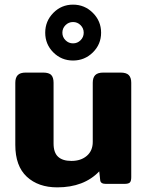

<svg xmlns="http://www.w3.org/2000/svg" viewBox="-20 -793 637 828"><path d="M175 -652Q175 -702 210 -737.5Q245 -773 295 -773Q345 -773 380.5 -737.5Q416 -702 416 -652Q416 -602 380.5 -567Q345 -532 295 -532Q245 -532 210 -567Q175 -602 175 -652ZM341 -652Q341 -671 327.5 -684.5Q314 -698 295 -698Q276 -698 262.5 -684.5Q249 -671 249 -652Q249 -633 262.5 -619.5Q276 -606 295 -606Q314 -606 327.5 -619.5Q341 -633 341 -652ZM46 -168V-436Q46 -458 56.5 -469Q67 -480 91 -480H166Q191 -480 201 -469.5Q211 -459 211 -436V-174Q211 -135 230.5 -117Q250 -99 288 -99Q329 -99 354.5 -121Q380 -143 380 -181V-436Q380 -458 390.5 -469Q401 -480 426 -480H500Q525 -480 535.5 -469Q546 -458 546 -436V-29Q546 -12 540 -6Q534 0 516 0H436Q413 0 412 -17L408 -54Q342 15 227 15Q145 15 95.5 -31Q46 -77 46 -168Z"/></svg>

Font: Mitr Medium
Style: Regular
Weight: 500
Designer: Thanarat Vachiruckul
Foundry: Cadson Demak
Version: Version 1.003